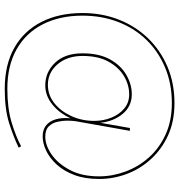

<svg xmlns="http://www.w3.org/2000/svg" viewBox="7 -755 756 810"><g transform="rotate(90 385.0 -350.0)"><path d="M35 -320Q35 -402 62.5 -472.5Q90 -543 141 -596Q192 -649 261.5 -678.5Q331 -708 415 -708Q492 -708 551 -681Q610 -654 651.5 -608.5Q693 -563 714 -506.5Q735 -450 735 -390Q735 -330 718 -285Q701 -240 673.5 -210.5Q646 -181 615 -166.5Q584 -152 556 -152Q514 -152 494 -183.5Q474 -215 479 -270Q458 -223 421 -193Q384 -163 340 -163Q284 -163 244.5 -204.5Q205 -246 205 -320Q205 -390 230.5 -436Q256 -482 296 -505Q336 -528 378 -528Q428 -528 460 -490Q492 -452 498 -395L520 -520H532L491 -289Q490 -284 489.5 -272Q489 -260 489 -254Q489 -237 493.5 -215.5Q498 -194 512.5 -178.5Q527 -163 556 -163Q593 -163 631.5 -189.5Q670 -216 697 -266.5Q724 -317 724 -390Q724 -447 703.5 -502Q683 -557 643.5 -601Q604 -645 546.5 -671Q489 -697 415 -697Q333 -697 265 -668.5Q197 -640 148 -589.5Q99 -539 72.5 -470Q46 -401 46 -320Q46 -224 82.5 -152.5Q119 -81 188 -42Q257 -3 355 -3Q437 -3 496.5 -21Q556 -39 597 -61L603 -51Q558 -29 499.5 -10.5Q441 8 355 8Q253 8 181.5 -32.5Q110 -73 72.5 -147Q35 -221 35 -320ZM216 -320Q216 -256 251 -215Q286 -174 338 -174Q381 -174 415 -201Q449 -228 469.5 -272.5Q490 -317 490 -370Q490 -408 476.5 -441.5Q463 -475 438 -496Q413 -517 378 -517Q338 -517 301 -495Q264 -473 240 -429.5Q216 -386 216 -320Z"/></g></svg>

Font: Jost* Hairline
Style: Regular
Weight: 100
Version: Version 3.7